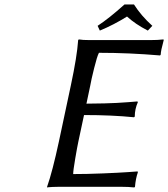

<svg xmlns="http://www.w3.org/2000/svg" viewBox="-20 -825 743 848"><path d="M326.2 -200.2Q321.3 -177.7 312.3 -124.8Q303.2 -71.8 303.2 -56.2Q362.8 -56.2 433.8 -59.1Q504.9 -62 546.4 -64.9L587.9 -67.9L588.9 -64Q579.1 -36.1 576.2 0L573.2 2.9Q548.8 0 514.2 0H241.2Q225.6 0 212.4 0.7Q199.2 1.5 193.4 2L188 2.9V0Q211.9 -68.4 240.2 -200.2L293 -448.2Q320.3 -575.7 325.2 -647.9L328.1 -650.9Q343.8 -647.9 377.9 -647.9H641.1Q676.8 -647.9 702.1 -650.9L703.1 -647.9Q689.9 -599.6 689.9 -584L687 -580.1Q550.3 -591.8 417 -591.8Q408.7 -576.2 395.8 -523.9Q382.8 -471.7 378.9 -448.2L361.8 -367.2Q403.3 -367.2 441.2 -368.4Q479 -369.6 495.1 -370.4Q511.2 -371.1 546.9 -373.8Q582.5 -376.5 586.9 -377L588.9 -374Q575.2 -342.8 575.2 -310.1L571.8 -307.1Q474.6 -316.9 351.1 -316.9ZM571.8 -805.2Q603 -755.9 652.8 -710.9L632.8 -689.9Q577.1 -718.8 541 -752Q483.4 -715.8 420.9 -689.9L411.1 -710.9Q460 -742.7 529.8 -805.2Z"/></svg>

Font: Linear Smooth
Style: Italic
Weight: 400
Designer: Philipp H. Poll, Flanker
Foundry: Philipp H. Poll, reworked by Flanker
Version: Version 1.061 | FøM Fix